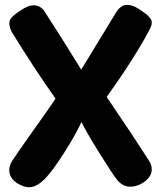

<svg xmlns="http://www.w3.org/2000/svg" viewBox="-20 -718 665 795"><path d="M317.4 -212.9Q292 -158.2 243.7 -82.5Q195.3 -6.8 165 23.4Q135.7 52.7 109.4 56.6Q83 60.5 49.8 40Q24.4 22.5 19.5 -2Q14.6 -26.4 30.3 -51.8Q55.7 -90.8 118.2 -178.2Q180.7 -265.6 210 -309.6Q122.1 -433.6 27.3 -587.9Q13.7 -619.1 21.5 -635.7Q29.3 -652.3 68.4 -676.8Q126 -715.8 161.1 -675.8Q241.2 -551.8 316.4 -429.7Q381.8 -536.1 460.9 -667Q479.5 -696.3 502.9 -697.8Q526.4 -699.2 553.7 -681.6Q573.2 -668.9 583.5 -661.1Q593.8 -653.3 601.6 -643.1Q609.4 -632.8 608.4 -621.6Q607.4 -610.4 599.6 -595.7Q540 -482.4 421.9 -316.4Q534.2 -151.4 601.6 -44.9Q614.3 -16.6 603 6.3Q591.8 29.3 561.5 44.9Q501 72.3 464.8 26.4Q445.3 2 391.1 -85Q336.9 -171.9 317.4 -212.9Z"/></svg>

Font: Gen Jyuu GothicX Heavy
Style: Bold
Weight: 900
Designer: [Source Han Sans]
Ryoko NISHIZUKA  (kana & ideographs); Paul D. Hunt (Latin, Greek & Cyrillic); Wenlong ZHANG  (bopomofo
Version: Version 1.002.20150607